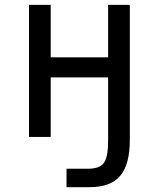

<svg xmlns="http://www.w3.org/2000/svg" viewBox="-20 -567 642 795"><path d="M255.4 208H349.6C467.3 208 517.6 148.9 517.6 9.8V-546.9H427.7V-329.6H189.9V-546.9H100.1V0H189.9V-246.6H427.7V9.8C427.7 105.5 411.1 131.8 339.4 131.8H255.4Z"/></svg>

Font: Hack
Style: Regular
Weight: 400
Monospace: yes
Designer: Christopher Simpkins
Foundry: Christopher Simpkins
Version: Version 2.010